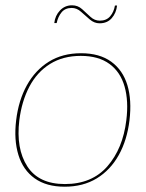

<svg xmlns="http://www.w3.org/2000/svg" viewBox="-20 -699 550 725"><path d="M286 -498Q356 -498 400 -466Q444 -434 461 -377.5Q478 -321 469 -245Q460 -170 428.5 -113.5Q397 -57 345.5 -25.5Q294 6 224 6Q155 6 111 -25.5Q67 -57 49.5 -114Q32 -171 41 -245Q50 -320 81.5 -377Q113 -434 164.5 -466Q216 -498 286 -498ZM225 -4Q327 -4 385.5 -71Q444 -138 457 -245Q466 -317 450.5 -372Q435 -427 393.5 -457.5Q352 -488 285 -488Q218 -488 169 -457.5Q120 -427 91 -372Q62 -317 53 -245Q40 -138 83 -71Q126 -4 225 -4ZM357 -621Q382 -621 396 -637.5Q410 -654 414 -678H422Q419 -650 402 -630.5Q385 -611 356 -611Q336 -611 319 -625.5Q302 -640 286 -654.5Q270 -669 251 -669Q226 -669 212.5 -652.5Q199 -636 194 -612H185Q188 -640 206.5 -659.5Q225 -679 252 -679Q274 -679 290 -664.5Q306 -650 321.5 -635.5Q337 -621 357 -621Z"/></svg>

Font: Aleo Thin
Style: Italic
Weight: 250
Italic angle: -7°
Designer: Alessio Laiso
Foundry: Alessio Laiso
Version: Version 2.001;gftools[0.9.29]